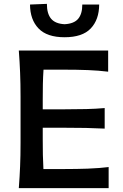

<svg xmlns="http://www.w3.org/2000/svg" viewBox="-20 -975 636 995"><path d="M77.5 0Q82 -59 84.2 -113.5Q86.5 -168 86.5 -234.5V-475Q86.5 -542 84.2 -597.8Q82 -653.5 77.5 -713H540.5V-603.5Q491.5 -609.5 436 -611.8Q380.5 -614 305 -614H205.5Q203 -577 202.2 -538.8Q201.5 -500.5 201.5 -457V-408.5H310.5Q379 -408.5 427.8 -409.8Q476.5 -411 522.5 -415V-308.5Q474 -311 425.2 -312Q376.5 -313 310.5 -313H201.5V-252.5Q201.5 -210 202.2 -172.8Q203 -135.5 205 -99H314.5Q377.5 -99 434 -101Q490.5 -103 543 -109.5V0ZM314.5 -782Q223.5 -782 179.8 -827.5Q136 -873 135.5 -951.5L223 -955Q223 -904 244.8 -878Q266.5 -852 314.5 -849.5Q363.5 -852 385 -877.5Q406.5 -903 406.5 -951.5H494Q493.5 -873 450.2 -827.5Q407 -782 314.5 -782Z"/></svg>

Font: Commissioner Flair Medium
Style: Regular
Weight: 500
Designer: Kostas Bartsokas
Foundry: Kostas Bartsokas
Version: Version 1.000; ttfautohint (v1.8.3)